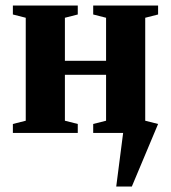

<svg xmlns="http://www.w3.org/2000/svg" viewBox="-20 -479 616 692"><path d="M455.1 193.4H398.9L423.8 0H315.9V-32.2L362.3 -43.9V-209.5H213.9V-43.9L260.3 -32.2V0H26.4V-32.2L72.8 -43.9V-415L26.4 -426.8V-459H260.3V-426.8L213.9 -415V-259.8H362.3V-415L315.9 -426.8V-459H549.8V-426.8L503.4 -415V-43.9L549.8 -32.2Z"/></svg>

Font: Tinos
Style: Bold
Weight: 700
Designer: Steve Matteson
Foundry: Monotype Imaging Inc.
Version: Version 1.23